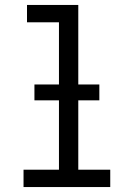

<svg xmlns="http://www.w3.org/2000/svg" viewBox="-20 -755 540 775"><path d="M75 0V-70H218V-665H89V-735H296V-70H425V0ZM119 -350V-414H381V-350Z"/></svg>

Font: Iosevka Curly
Style: Regular
Weight: 400
Monospace: yes
Designer: Belleve Invis
Foundry: Belleve Invis
Version: Version 22.1.2; ttfautohint (v1.8.4)